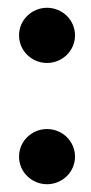

<svg xmlns="http://www.w3.org/2000/svg" viewBox="-20 -464 234 494"><path d="M29 -61C29 -21 62 10 101 10C140 10 173 -21 173 -61C173 -101 140 -132 101 -132C62 -132 29 -101 29 -61ZM29 -373C29 -333 62 -302 101 -302C140 -302 173 -333 173 -373C173 -413 140 -444 101 -444C62 -444 29 -413 29 -373Z"/></svg>

Font: Charger Pro
Style: ExBdSuExt
Weight: 400
Designer: Jasper
Foundry: Cannot Into Space Fonts
Version: Version 1.09